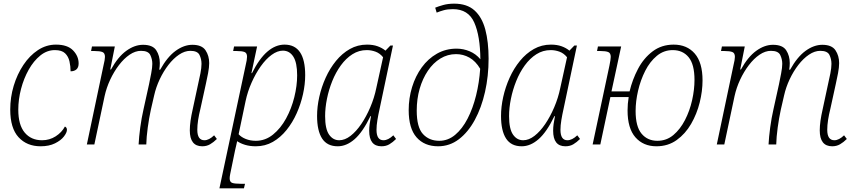

<svg xmlns="http://www.w3.org/2000/svg" viewBox="-20 -790 4681 1050"><path d="M202 10Q127 10 81.5 -39.5Q36 -89 36 -191Q36 -258 55 -321Q74 -384 108 -435Q142 -486 187.5 -516Q233 -546 286 -546Q349 -546 379.5 -514.5Q410 -483 410 -443Q410 -421 398 -410.5Q386 -400 366 -400Q366 -427 360 -454Q354 -481 336 -498.5Q318 -516 280 -516Q237 -516 200.5 -486.5Q164 -457 137 -409Q110 -361 95 -303.5Q80 -246 80 -190Q80 -107 115 -65Q150 -23 210 -23Q251 -23 284.5 -44.5Q318 -66 335 -98Q346 -93 346 -80Q346 -65 329.5 -43.5Q313 -22 280.5 -6Q248 10 202 10Z M1086 10Q1018 10 1018 -77Q1018 -101 1022 -129.5Q1026 -158 1034 -193L1063 -328Q1070 -358 1076 -388.5Q1082 -419 1082 -441Q1082 -467 1071 -489.5Q1060 -512 1021 -512Q990 -512 959 -491Q928 -470 901 -435Q874 -400 853.5 -356.5Q833 -313 823 -268L805 -190Q795 -144 788 -92.5Q781 -41 780 0H738Q740 -41 747 -93Q754 -145 765 -193L795 -329Q801 -358 807 -389.5Q813 -421 813 -441Q813 -466 802 -489Q791 -512 751 -512Q720 -512 689 -491Q658 -470 630.5 -434Q603 -398 582.5 -354Q562 -310 552 -264L496 0H455L546 -432Q550 -448 552 -460Q554 -472 554 -479Q554 -500 540 -505.5Q526 -511 496 -511H478L483 -536H608L583 -410H587Q625 -479 670.5 -512Q716 -545 762 -545Q815 -545 834.5 -515Q854 -485 854 -445Q854 -428 851 -409H856Q895 -479 940.5 -512Q986 -545 1032 -545Q1084 -545 1104 -515Q1124 -485 1124 -445Q1124 -422 1118 -390Q1112 -358 1106 -332L1076 -195Q1068 -163 1063.5 -134Q1059 -105 1059 -80Q1059 -23 1098 -23Q1123 -23 1151 -50L1166 -30Q1148 -12 1129 -1Q1110 10 1086 10Z M1180 240 1323 -431Q1327 -447 1329 -459.5Q1331 -472 1331 -480Q1331 -500 1317.5 -505.5Q1304 -511 1273 -511H1255L1260 -536H1386L1355 -390H1358Q1398 -470 1442.5 -508Q1487 -546 1536 -546Q1649 -546 1649 -379Q1649 -329 1637 -275Q1625 -221 1602.5 -170.5Q1580 -120 1547 -79Q1514 -38 1472 -14Q1430 10 1379 10Q1346 10 1320 2Q1294 -6 1277 -18Q1274 -5 1271.5 6.5Q1269 18 1266 30L1245 132Q1242 146 1239 161Q1236 176 1236 185Q1236 205 1249.5 210Q1263 215 1295 215H1320L1314 240ZM1379 -20Q1431 -20 1473 -54Q1515 -88 1544.5 -142Q1574 -196 1589.5 -258.5Q1605 -321 1605 -378Q1605 -448 1584 -480.5Q1563 -513 1527 -513Q1497 -513 1465.5 -490Q1434 -467 1406 -427.5Q1378 -388 1356 -338.5Q1334 -289 1323 -237L1285 -56Q1299 -40 1324 -30Q1349 -20 1379 -20Z M1827 10Q1769 10 1741.5 -32.5Q1714 -75 1714 -156Q1714 -206 1726 -260Q1738 -314 1761 -365Q1784 -416 1817.5 -457Q1851 -498 1893.5 -522Q1936 -546 1987 -546Q2020 -546 2045 -537Q2070 -528 2088 -513L2115 -541H2129L2056 -195Q2049 -164 2044 -134Q2039 -104 2039 -80Q2039 -23 2077 -23Q2103 -23 2131 -50L2146 -30Q2128 -12 2109.5 -1Q2091 10 2066 10Q1999 10 1999 -75Q1999 -93 2001.5 -111.5Q2004 -130 2009 -155H2006Q1964 -68 1919.5 -29Q1875 10 1827 10ZM1835 -23Q1866 -23 1897 -47Q1928 -71 1955.5 -111.5Q1983 -152 2005 -203.5Q2027 -255 2038 -309L2075 -477Q2057 -499 2033.5 -507.5Q2010 -516 1986 -516Q1943 -516 1907.5 -493.5Q1872 -471 1844 -432.5Q1816 -394 1797 -346.5Q1778 -299 1768 -249.5Q1758 -200 1758 -155Q1758 -85 1779.5 -54Q1801 -23 1835 -23Z M2376 10Q2301 10 2258 -39Q2215 -88 2215 -188Q2215 -253 2233.5 -313.5Q2252 -374 2286.5 -421.5Q2321 -469 2369.5 -496.5Q2418 -524 2477 -524Q2514 -524 2548.5 -509.5Q2583 -495 2607 -466Q2606 -594 2573.5 -667Q2541 -740 2457 -740Q2428 -740 2406.5 -734Q2385 -728 2368 -721L2360 -748Q2377 -755 2403.5 -762.5Q2430 -770 2464 -770Q2534 -770 2575 -733Q2616 -696 2634 -628.5Q2652 -561 2652 -469Q2652 -374 2632.5 -287.5Q2613 -201 2576.5 -134Q2540 -67 2489.5 -28.5Q2439 10 2376 10ZM2382 -20Q2430 -20 2469 -52.5Q2508 -85 2537 -141Q2566 -197 2583.5 -268Q2601 -339 2606 -414Q2581 -456 2547 -475Q2513 -494 2474 -494Q2428 -494 2388.5 -470Q2349 -446 2320 -403Q2291 -360 2275 -304.5Q2259 -249 2259 -185Q2259 -94 2293 -57Q2327 -20 2382 -20Z M2833 10Q2775 10 2747.5 -32.5Q2720 -75 2720 -156Q2720 -206 2732 -260Q2744 -314 2767 -365Q2790 -416 2823.5 -457Q2857 -498 2899.5 -522Q2942 -546 2993 -546Q3026 -546 3051 -537Q3076 -528 3094 -513L3121 -541H3135L3062 -195Q3055 -164 3050 -134Q3045 -104 3045 -80Q3045 -23 3083 -23Q3109 -23 3137 -50L3152 -30Q3134 -12 3115.5 -1Q3097 10 3072 10Q3005 10 3005 -75Q3005 -93 3007.5 -111.5Q3010 -130 3015 -155H3012Q2970 -68 2925.5 -29Q2881 10 2833 10ZM2841 -23Q2872 -23 2903 -47Q2934 -71 2961.5 -111.5Q2989 -152 3011 -203.5Q3033 -255 3044 -309L3081 -477Q3063 -499 3039.5 -507.5Q3016 -516 2992 -516Q2949 -516 2913.5 -493.5Q2878 -471 2850 -432.5Q2822 -394 2803 -346.5Q2784 -299 2774 -249.5Q2764 -200 2764 -155Q2764 -85 2785.5 -54Q2807 -23 2841 -23Z M3221 0 3313 -432Q3316 -447 3318 -459.5Q3320 -472 3320 -479Q3320 -500 3306 -505.5Q3292 -511 3263 -511H3245L3250 -536H3377L3324 -290H3423Q3438 -354 3469 -413Q3500 -472 3549 -509Q3598 -546 3664 -546Q3737 -546 3779.5 -497Q3822 -448 3822 -350Q3822 -292 3806.5 -229.5Q3791 -167 3759.5 -112.5Q3728 -58 3680.5 -24Q3633 10 3570 10Q3498 10 3455 -39Q3412 -88 3412 -186Q3412 -222 3418 -259H3318L3263 0ZM3575 -20Q3625 -20 3662.5 -51.5Q3700 -83 3726 -133.5Q3752 -184 3765 -242Q3778 -300 3778 -353Q3778 -438 3746 -477Q3714 -516 3659 -516Q3610 -516 3572 -484.5Q3534 -453 3508.5 -402.5Q3483 -352 3469.5 -294Q3456 -236 3456 -183Q3456 -98 3488.5 -59Q3521 -20 3575 -20Z M4531 10Q4463 10 4463 -77Q4463 -101 4467 -129.5Q4471 -158 4479 -193L4508 -328Q4515 -358 4521 -388.5Q4527 -419 4527 -441Q4527 -467 4516 -489.5Q4505 -512 4466 -512Q4435 -512 4404 -491Q4373 -470 4346 -435Q4319 -400 4298.5 -356.5Q4278 -313 4268 -268L4250 -190Q4240 -144 4233 -92.5Q4226 -41 4225 0H4183Q4185 -41 4192 -93Q4199 -145 4210 -193L4240 -329Q4246 -358 4252 -389.5Q4258 -421 4258 -441Q4258 -466 4247 -489Q4236 -512 4196 -512Q4165 -512 4134 -491Q4103 -470 4075.5 -434Q4048 -398 4027.5 -354Q4007 -310 3997 -264L3941 0H3900L3991 -432Q3995 -448 3997 -460Q3999 -472 3999 -479Q3999 -500 3985 -505.5Q3971 -511 3941 -511H3923L3928 -536H4053L4028 -410H4032Q4070 -479 4115.5 -512Q4161 -545 4207 -545Q4260 -545 4279.5 -515Q4299 -485 4299 -445Q4299 -428 4296 -409H4301Q4340 -479 4385.5 -512Q4431 -545 4477 -545Q4529 -545 4549 -515Q4569 -485 4569 -445Q4569 -422 4563 -390Q4557 -358 4551 -332L4521 -195Q4513 -163 4508.5 -134Q4504 -105 4504 -80Q4504 -23 4543 -23Q4568 -23 4596 -50L4611 -30Q4593 -12 4574 -1Q4555 10 4531 10Z"/></svg>

Font: Noto Serif SemiCondensed ExtraLight
Style: Italic
Weight: 200
Width: 4
Italic angle: -12°
Designer: Monotype Design Team
Foundry: Monotype Imaging Inc.
Version: Version 2.013